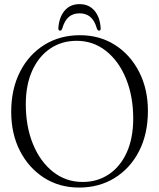

<svg xmlns="http://www.w3.org/2000/svg" viewBox="-20 -876 754 908"><path d="M358 -709.5Q452 -709.5 524.5 -663Q597 -616.5 638.2 -535.5Q679.5 -454.5 679.5 -351.5Q679.5 -243 637.8 -161.5Q596 -80 522.5 -34.5Q449 11 354 11Q260.5 11 188 -35.5Q115.5 -82 74.2 -162.8Q33 -243.5 33 -347Q33 -455 74.8 -536.8Q116.5 -618.5 190 -664Q263.5 -709.5 358 -709.5ZM610 -315.5Q610 -420.5 576 -503.8Q542 -587 481.5 -635Q421 -683 342.5 -683Q272 -683 217.8 -646.5Q163.5 -610 132.8 -542.8Q102 -475.5 102 -382.5Q102 -277.5 136 -194.5Q170 -111.5 230.8 -63.5Q291.5 -15.5 371 -15.5Q441 -15.5 495 -51.8Q549 -88 579.5 -155.2Q610 -222.5 610 -315.5ZM356.5 -813Q325.5 -813 305.2 -795.8Q285 -778.5 274 -740Q270.5 -731 264 -731Q255.5 -731 256 -743.5Q259.5 -794.5 285.5 -825.5Q311.5 -856.5 356.5 -856.5Q400.5 -856.5 426.8 -825.5Q453 -794.5 456 -743.5Q457 -731 448.5 -731Q442.5 -731 438.5 -740Q427.5 -779 407 -796Q386.5 -813 356.5 -813Z"/></svg>

Font: Fraunces 144pt Soft Light
Style: Regular
Weight: 300
Version: Version 1.000;[0bf87f6ff]